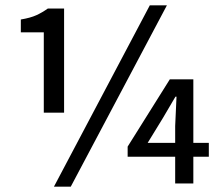

<svg xmlns="http://www.w3.org/2000/svg" viewBox="-20 -687 828 719"><path d="M144 -265V-566H58V-614Q94 -620 116 -630Q138 -640 159 -655H220V-265ZM182 12 541 -667H605L245 12ZM636 0V-215L641 -325H637L590 -245L533 -152H762V-100H458V-138L616 -390H704V0Z"/></svg>

Font: Source Sans 3 ExtraLight Medium
Style: Regular
Weight: 500
Version: Version 3.052;hotconv 1.1.0;makeotfexe 2.6.0